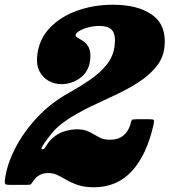

<svg xmlns="http://www.w3.org/2000/svg" viewBox="-55 -780 715 810"><path d="M593 -255Q564 -126 501.2 -58Q438.5 10 341.5 10Q302.5 10 275.2 1Q248 -8 227.5 -20Q207 -32 188.5 -41Q170 -50 148 -50Q126.5 -50 111.2 -41Q96 -32 86 -17Q78.5 -7 76 -3.5Q73.5 0 56.5 0H-14.5Q-29 0 -32.5 -3.5Q-36 -7 -34.5 -21Q-26.5 -84.5 8.5 -153.2Q43.5 -222 101.5 -284.2Q159.5 -346.5 237 -389Q283.5 -415 325.5 -443.8Q367.5 -472.5 395.5 -507.8Q423.5 -543 428.5 -587.5Q434 -632 419 -651.2Q404 -670.5 363.5 -670.5Q341.5 -670.5 318.8 -664.8Q296 -659 280.5 -650Q265 -641 264 -632Q263.5 -625.5 273.8 -620Q284 -614.5 297.5 -605.5Q311 -596.5 320 -578.5Q329 -560.5 325.5 -528Q320 -478 283.8 -451.5Q247.5 -425 204.5 -425Q175 -425 150 -439Q125 -453 111.2 -480Q97.5 -507 102 -546Q109.5 -614.5 155 -662.2Q200.5 -710 270.5 -735Q340.5 -760 421.5 -760Q529 -760 588.5 -716.2Q648 -672.5 639 -582.5Q634 -534 602.8 -496.8Q571.5 -459.5 525.5 -430.5Q479.5 -401.5 428.2 -377.8Q377 -354 331.5 -332.5Q265 -300 225.8 -273Q186.5 -246 165.5 -220.5Q153.5 -206 141.8 -190Q130 -174 123.8 -162.8Q117.5 -151.5 123 -150.5Q130 -149.5 135 -157.5Q140 -165.5 149.5 -179Q159 -192.5 178.5 -207Q199 -222 224.2 -228.2Q249.5 -234.5 268.5 -234.5Q295 -234.5 312 -227.8Q329 -221 342.5 -212.5Q356 -204 371.2 -197.2Q386.5 -190.5 409.5 -190.5Q444 -190.5 465.2 -208Q486.5 -225.5 495 -255Q498.5 -271 501.2 -274Q504 -277 522 -277H575Q591.5 -277 593.8 -273.8Q596 -270.5 593 -255Z"/></svg>

Font: Besley* Narrow Fatface
Style: Italic
Weight: 900
Width: 4
Italic angle: -13°
Designer: Owen Earl
Foundry: indestructible type*
Version: Version 3.000; ttfautohint (v1.8.3)